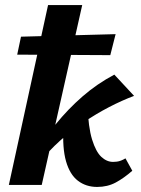

<svg xmlns="http://www.w3.org/2000/svg" viewBox="-20 -731 556 759"><path d="M15 0 170 -711H305L145 0ZM364 8Q320 8 288 -16.5Q256 -41 241 -93.5Q226 -146 231 -230L326 -314Q329 -228 344 -179.5Q359 -131 380.5 -111Q402 -91 427 -91Q434 -91 442 -92Q450 -93 459 -96.5Q468 -100 476 -105L503 -56Q470 -27 437.5 -9.5Q405 8 364 8ZM138 -90 107 -112Q151 -179 200 -239.5Q249 -300 306.5 -350Q364 -400 432 -436L510 -352Q462 -334 411 -307.5Q360 -281 310.5 -247.5Q261 -214 217 -174.5Q173 -135 138 -90ZM416 -513 48 -515 63 -586 437 -596Z"/></svg>

Font: Ysabeau Infant ExtraBold
Style: Italic
Weight: 800
Italic angle: -12°
Designer: Christian Thalmann (Catharsis Fonts)
Version: Version 2.001;gftools[0.9.30]; featfreeze: ss01,ss02,lnum